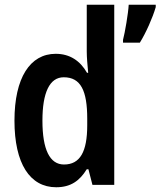

<svg xmlns="http://www.w3.org/2000/svg" viewBox="-20 -780 677 810"><path d="M217 10C278 10 316 -17 346 -66H353L370 0H462V-760H346V-563C346 -538 349 -505 352 -473H347C318 -524 274 -553 215 -553C107 -553 41 -452 41 -271C41 -90 106 10 217 10ZM637 -750V-760H523C521 -723 507 -642 499 -612V-600H570C596 -642 624 -705 637 -750ZM250 -86C190 -86 159 -149 159 -271C159 -389 189 -454 249 -454C321 -454 348 -397 348 -279V-252C348 -140 318 -86 250 -86Z"/></svg>

Font: Noto Sans Arabic Cond SemBd
Style: Regular
Weight: 600
Width: 3
Designer: Monotype Design Team, Nadine Chahine, Nizar Qandah and Khaled Hosny
Foundry: Monotype Imaging Inc.
Version: Version 2.012